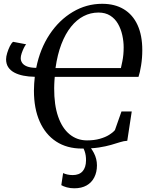

<svg xmlns="http://www.w3.org/2000/svg" viewBox="-20 -771 778 1010"><path d="M411.5 10.5Q332 10.5 275.5 -26.5Q219 -63.5 188.8 -131.8Q158.5 -200 158.5 -294Q158.5 -312.5 159.8 -330.8Q161 -349 163 -367Q130.5 -367.5 103 -373Q75.5 -378.5 55 -389.5Q34.5 -400.5 23.2 -417.8Q12 -435 12 -459.5Q12 -473.5 18 -492.8Q24 -512 32.2 -528.5Q40.5 -545 49 -551L117.5 -538Q112 -532 105.5 -518.8Q99 -505.5 94 -490.8Q89 -476 89 -465Q89 -451.5 96.8 -440Q104.5 -428.5 122.2 -421.5Q140 -414.5 170.5 -414Q190.5 -514 240.8 -589.8Q291 -665.5 362.8 -708.2Q434.5 -751 517.5 -751Q584 -751 631.2 -722.5Q678.5 -694 703.5 -639.5Q728.5 -585 728.5 -507.5Q728.5 -465.5 722.2 -426.8Q716 -388 708.5 -366.5H268Q267 -357 266.5 -347.5Q266 -338 265.5 -328Q265 -318 265 -307.5Q264.5 -219 285.8 -157.8Q307 -96.5 346.2 -64.5Q385.5 -32.5 437.5 -32.5Q475.5 -32.5 504.8 -40.8Q534 -49 554 -61.5Q574 -74 584.5 -86.5L619 -184.5H673L649.5 -30.5Q631 -29.5 611 -23Q591 -16.5 564.2 -8.8Q537.5 -1 500.5 4.8Q463.5 10.5 411.5 10.5ZM616 -413Q620 -430.5 623.5 -447.8Q627 -465 628.8 -483.5Q630.5 -502 630.5 -522Q630.5 -554 623.2 -586.5Q616 -619 600.5 -646Q585 -673 559.5 -689Q534 -705 498 -705Q456.5 -705 420 -686.2Q383.5 -667.5 353.8 -630.5Q324 -593.5 303 -539Q282 -484.5 272 -413ZM371 219.5Q349.5 219.5 331.5 214.5Q313.5 209.5 302.5 203L312 139.5Q321.5 144 334.5 147Q347.5 150 362.5 150Q396.5 150 414.2 130.2Q432 110.5 432.5 73.5Q433 46 425 23.5Q417 1 402 -17.5L424.5 -19L435 -17.5Q457.5 2.5 473.8 33.5Q490 64.5 490 99Q490 134.5 476 162Q462 189.5 435.5 204.5Q409 219.5 371 219.5Z"/></svg>

Font: Merriweather 48pt
Style: Italic
Weight: 400
Italic angle: -7.8°
Version: Version 2.101